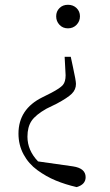

<svg xmlns="http://www.w3.org/2000/svg" viewBox="-20 -553 454 796"><path d="M297.4 -450.2Q283.2 -435.5 261.7 -435.5Q240.2 -435.5 226.6 -450.2Q212.9 -464.8 212.9 -485.4Q212.9 -505.9 226.6 -519.5Q240.2 -533.2 261.7 -533.2Q283.2 -533.2 297.4 -519.5Q311.5 -505.9 311.5 -485.4Q311.5 -464.8 297.4 -450.2ZM137.7 116.2 282.2 136.7Q335 144.5 335 181.6Q335 211.9 297.9 222.7Q251 211.9 210.9 195.3Q170.9 178.7 134.8 152.3Q98.6 126 77.6 86.9Q56.6 47.9 56.6 1Q56.6 -100.6 155.3 -149.4L192.4 -168Q229.5 -187.5 240.7 -200.7Q252 -213.9 252 -241.2L248 -317.4H273.4L282.2 -276.4Q294.9 -218.8 294.9 -205.1Q294.9 -181.6 277.8 -164.6Q260.7 -147.5 214.8 -123L172.9 -102.5Q127.9 -77.1 110.8 -51.8Q93.8 -26.4 93.8 13.7Q93.8 70.3 137.7 116.2Z"/></svg>

Font: GenYoMin TW TTF ExtraLight
Style: Regular
Weight: 250
Version: Version 1.300